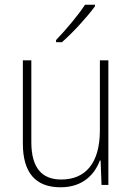

<svg xmlns="http://www.w3.org/2000/svg" viewBox="-20 -785 564 815"><path d="M383 -758V-765H341C311 -719 260 -659 218 -615V-606H243C290 -647 350 -713 383 -758ZM440 -529H404V-232C404 -90 341 -23 240 -23C158 -23 113 -72 113 -182V-529H77V-176C77 -53 130 10 237 10C332 10 382 -45 404 -104H407L411 0H440Z"/></svg>

Font: Noto Sans Bengali SemiCondensed ExtraLight
Style: Regular
Weight: 200
Width: 4
Designer: Joana Ranito - Universal Thirst; Jelle Bosma - Monotype Design Team
Foundry: Universal Thirst ehf.
Version: Version 3.000